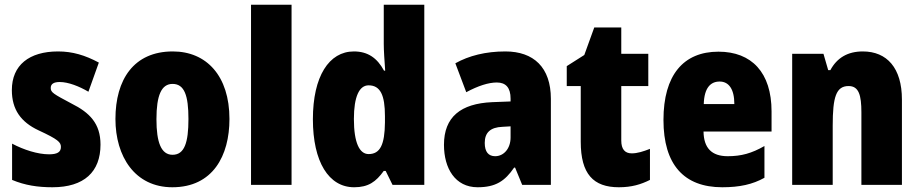

<svg xmlns="http://www.w3.org/2000/svg" viewBox="-20 -846 3878 810"><path d="M404 -236C404 -325 358 -371 282 -409C205 -450 194 -456 194 -475C194 -492 207 -500 232 -500C268 -500 314 -482 353 -459L397 -582C339 -613 286 -629 225 -629C103 -629 30 -571 30 -466C30 -384 68 -331 143 -296C225 -258 237 -246 237 -226C237 -204 221 -195 187 -195C139 -195 80 -214 31 -240V-87C86 -64 140 -56 201 -56C335 -56 404 -121 404 -236Z M948 -344C948 -526 851 -629 709 -629C544 -629 467 -510 467 -344C467 -186 549 -56 707 -56C878 -56 948 -189 948 -344ZM640 -343C640 -444 661 -492 708 -492C758 -492 775 -443 775 -344C775 -244 758 -193 708 -193C660 -193 640 -245 640 -343Z M1210 -66V-826H1039V-66Z M1474 -56C1534 -56 1566 -79 1599 -125H1607L1636 -66H1770V-826H1599V-661C1599 -632 1602 -591 1605 -548H1600C1571 -602 1531 -629 1473 -629C1368 -629 1300 -524 1300 -343C1300 -163 1367 -56 1474 -56ZM1535 -196C1497 -196 1473 -243 1473 -344C1473 -439 1496 -486 1535 -486C1585 -486 1604 -444 1604 -356V-329C1603 -236 1584 -196 1535 -196Z M2112 -629C2029 -629 1958 -611 1901 -579L1947 -457C1997 -484 2041 -498 2076 -498C2114 -498 2134 -476 2134 -430V-418L2056 -415C1924 -409 1853 -353 1853 -235C1853 -136 1900 -56 1995 -56C2071 -56 2110 -82 2149 -139H2153L2183 -66H2304V-429C2304 -562 2231 -629 2112 -629ZM2100 -311 2134 -313V-266C2134 -219 2105 -187 2069 -187C2041 -187 2025 -205 2025 -243C2025 -286 2048 -309 2100 -311Z M2645 -199C2616 -199 2601 -217 2601 -253V-483H2715V-619H2601V-730H2487L2445 -614L2371 -567V-483H2430V-248C2430 -112 2483 -56 2591 -56C2645 -56 2684 -68 2722 -87V-218C2694 -207 2669 -199 2645 -199Z M3011 -628C2863 -628 2779 -529 2779 -340C2779 -152 2865 -56 3027 -56C3100 -56 3155 -68 3205 -96V-230C3151 -199 3107 -187 3050 -187C2982 -187 2949 -222 2948 -291H3235V-376C3235 -540 3151 -628 3011 -628ZM3016 -502C3054 -502 3078 -471 3078 -407H2949C2951 -476 2978 -502 3016 -502Z M3620 -629C3556 -629 3511 -602 3483 -550H3474L3454 -619H3322V-66H3493V-316C3493 -436 3507 -483 3560 -483C3603 -483 3614 -445 3614 -372V-66H3785V-426C3785 -559 3722 -629 3620 -629Z"/></svg>

Font: Noto Sans Malayalam UI Condensed Black
Style: Regular
Weight: 900
Width: 3
Designer: Jelle Bosma - Monotype Design Team
Foundry: Monotype Imaging Inc.
Version: Version 2.104